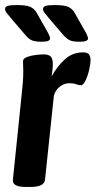

<svg xmlns="http://www.w3.org/2000/svg" viewBox="-24 -737 378 759"><path d="M76 2Q24 2 27 -27L61 -357Q64 -384 66 -407.5Q68 -431 68 -456Q68 -467 67.5 -476Q67 -485 67 -495Q67 -506 83.5 -512Q100 -518 119.5 -520Q139 -522 149 -522Q164 -522 173.5 -516Q183 -510 184.5 -491.5Q186 -473 180 -435Q202 -475 232.5 -502.5Q263 -530 304 -530Q323 -530 328.5 -521Q334 -512 334 -499Q334 -485 328.5 -461Q323 -437 314 -418.5Q305 -400 296 -400Q287 -400 277 -404Q267 -408 250 -408Q230 -408 212.5 -394.5Q195 -381 189 -359L154 -27Q151 2 98 2ZM290 -572Q265 -572 252.5 -577.5Q240 -583 225 -600L172 -662Q160 -676 153 -685Q146 -694 146 -702Q146 -710 156 -713.5Q166 -717 192 -717Q230 -717 245.5 -710Q261 -703 270 -688L311 -616Q324 -593 324 -585Q324 -579 316.5 -575.5Q309 -572 290 -572ZM140 -572Q115 -572 102 -577.5Q89 -583 75 -600L22 -662Q10 -676 3 -685Q-4 -694 -4 -702Q-4 -710 6 -713.5Q16 -717 42 -717Q80 -717 95.5 -710Q111 -703 120 -688L161 -616Q174 -593 174 -585Q174 -579 166.5 -575.5Q159 -572 140 -572Z"/></svg>

Font: Asap Condensed Condensed SemiBold
Style: Italic
Weight: 600
Width: 3
Italic angle: -6°
Designer: Pablo Cosgaya
Foundry: Omnibus-Type
Version: Version 3.001; ttfautohint (v1.8.4.7-5d5b)